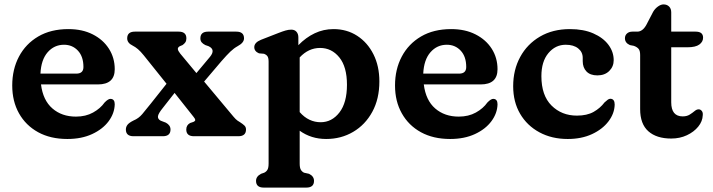

<svg xmlns="http://www.w3.org/2000/svg" viewBox="-20 -618 3235 871"><path d="M500.5 -304Q500.5 -235 424 -235H166Q175 -163 217.8 -126Q260.5 -89 324.5 -89Q369 -89 402.2 -107.5Q435.5 -126 454.5 -153Q471.5 -170.5 482 -169.5Q500.5 -168.5 500.5 -145Q499.5 -104 472.8 -68Q446 -32 398 -9.8Q350 12.5 285.5 12.5Q209 12.5 153 -18.2Q97 -49 66.2 -103.8Q35.5 -158.5 35.5 -230Q35.5 -303.5 66 -361.2Q96.5 -419 153.5 -452.5Q210.5 -486 290.5 -486Q353.5 -486 400.8 -462Q448 -438 474.2 -396.8Q500.5 -355.5 500.5 -304ZM270.5 -415Q226 -415 196.2 -381Q166.5 -347 163.5 -284H326Q358.5 -284 358.5 -314Q358.5 -361.5 333.5 -388.2Q308.5 -415 270.5 -415Z M797.5 -375 871 -286.5 932.5 -360Q959.5 -393 926 -408.5L911.5 -413.5Q900.5 -419 894.8 -426Q889 -433 889 -444Q889 -474.5 924 -474.5H1052Q1087 -474.5 1087 -444Q1087 -424 1058 -408.5Q1041.5 -399.5 1025.2 -384Q1009 -368.5 985 -341L906 -248L1026 -104.5Q1042 -85 1049.2 -77.8Q1056.5 -70.5 1069 -63.5Q1081.5 -55.5 1088.8 -48.5Q1096 -41.5 1096 -30.5Q1096 0 1061 0H860Q825 0 825 -30.5Q825 -50.5 842.5 -60L857.5 -65Q866 -69 865.8 -74Q865.5 -79 858 -88L772 -196.5L719.5 -129.5Q697.5 -102.5 696.5 -90Q695.5 -77.5 709 -70.5L732.5 -61.5Q753.5 -50 753.5 -30.5Q753.5 0 718.5 0H586Q551 0 551 -30.5Q551 -42 558 -51.5Q565 -61 586 -71.5Q609 -81 625.2 -100.2Q641.5 -119.5 664.5 -148.5L735.5 -238L632.5 -366.5Q618 -384.5 606 -394.8Q594 -405 582 -411Q557 -423 557 -444Q557 -474.5 592 -474.5H790.5Q825.5 -474.5 825.5 -444Q825.5 -433 820.8 -426Q816 -419 808 -413.5L796 -408.5Q786 -403 786.8 -395.2Q787.5 -387.5 797.5 -375Z M1333.5 -448.5V-413Q1367.5 -448 1407.5 -467Q1447.5 -486 1493 -486Q1553.5 -486 1600.5 -455.5Q1647.5 -425 1674.2 -371.5Q1701 -318 1701 -248.5Q1701 -169.5 1669 -110.8Q1637 -52 1582.2 -19.8Q1527.5 12.5 1459.5 12.5Q1391.5 12.5 1339.5 -25V123.5Q1339.5 143.5 1345 152.5Q1350.5 161.5 1359.5 165.5L1382 170.5Q1404.5 181.5 1404.5 202.5Q1404.5 233 1369.5 233H1176.5Q1141.5 233 1141.5 202.5Q1141.5 182.5 1164 170.5L1178.5 165.5Q1188 161 1193.2 152.2Q1198.5 143.5 1198.5 123.5V-338Q1198.5 -356 1193 -363.2Q1187.5 -370.5 1178 -374L1155 -376Q1133.5 -385 1133.5 -404Q1133.5 -425 1164 -437.5L1243.5 -468.5Q1261.5 -475.5 1275 -479.5Q1288.5 -483.5 1301.5 -483.5Q1316.5 -483.5 1325 -473.8Q1333.5 -464 1333.5 -448.5ZM1432 -400.5Q1379.5 -400.5 1339.5 -357.5V-109.5Q1360 -86 1384 -74.8Q1408 -63.5 1434.5 -63.5Q1485.5 -63.5 1519.8 -107.8Q1554 -152 1554 -233.5Q1554 -315 1519.2 -357.8Q1484.5 -400.5 1432 -400.5Z M2237 -304Q2237 -235 2160.5 -235H1902.5Q1911.5 -163 1954.2 -126Q1997 -89 2061 -89Q2105.5 -89 2138.8 -107.5Q2172 -126 2191 -153Q2208 -170.5 2218.5 -169.5Q2237 -168.5 2237 -145Q2236 -104 2209.2 -68Q2182.5 -32 2134.5 -9.8Q2086.5 12.5 2022 12.5Q1945.5 12.5 1889.5 -18.2Q1833.5 -49 1802.8 -103.8Q1772 -158.5 1772 -230Q1772 -303.5 1802.5 -361.2Q1833 -419 1890 -452.5Q1947 -486 2027 -486Q2090 -486 2137.2 -462Q2184.5 -438 2210.8 -396.8Q2237 -355.5 2237 -304ZM2007 -415Q1962.5 -415 1932.8 -381Q1903 -347 1900 -284H2062.5Q2095 -284 2095 -314Q2095 -361.5 2070 -388.2Q2045 -415 2007 -415Z M2764 -345Q2764 -316 2743.8 -296Q2723.5 -276 2690 -276Q2657.5 -276 2640.5 -293.8Q2623.5 -311.5 2623.5 -340.5V-355.5Q2623.5 -382 2602.8 -398.5Q2582 -415 2546.5 -415Q2499.5 -415 2467.8 -377Q2436 -339 2436 -272.5Q2436 -185 2482 -139.2Q2528 -93.5 2597 -93.5Q2643 -93.5 2673 -110.5Q2703 -127.5 2722.5 -153.5Q2732 -162 2737.5 -166Q2743 -170 2749.5 -170Q2768.5 -169 2768.5 -143.5Q2767.5 -103 2740.2 -67.2Q2713 -31.5 2665.5 -9.5Q2618 12.5 2555.5 12.5Q2483 12.5 2427 -17.8Q2371 -48 2339.5 -101.8Q2308 -155.5 2308 -227Q2308 -301 2339.8 -359.5Q2371.5 -418 2429.5 -452Q2487.5 -486 2565.5 -486Q2627 -486 2671.5 -466.5Q2716 -447 2740 -415Q2764 -383 2764 -345Z M2855.5 -410 2837.5 -413.5Q2815 -423.5 2815 -444.5Q2815 -457.5 2824.2 -466Q2833.5 -474.5 2848.5 -474.5H2871Q2895 -474.5 2912 -505L2943 -564.5Q2951.5 -579 2964.8 -588.5Q2978 -598 2990 -598Q3005.5 -598 3015.2 -588.5Q3025 -579 3025 -561.5V-474.5H3136Q3169.5 -474.5 3169.5 -447Q3169.5 -428.5 3152.5 -416Q3135.5 -403.5 3098 -403.5H3025V-154Q3025 -90 3077 -90Q3096 -90 3109 -98.2Q3122 -106.5 3131.5 -114.5Q3141 -122.5 3150.5 -122Q3158.5 -121.5 3164 -114.2Q3169.5 -107 3168 -95Q3167 -67.5 3147.5 -43.5Q3128 -19.5 3096 -4.5Q3064 10.5 3025 10.5Q2958.5 10.5 2921.2 -22.5Q2884 -55.5 2884 -123V-368.5Q2884 -388 2876.8 -396.5Q2869.5 -405 2855.5 -410Z"/></svg>

Font: Fraunces 9pt SuperSoft SemiBold
Style: Regular
Weight: 600
Version: Version 1.000;[0bf87f6ff]